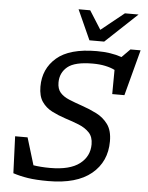

<svg xmlns="http://www.w3.org/2000/svg" viewBox="-62 -985 803 1044"><g transform="rotate(5 340.0 -462.5)"><path d="M556.5 -234.5Q556.5 -123 476 -56.5Q395.5 10 241 10Q173.5 10 130 3.2Q86.5 -3.5 48.5 -16L40.5 -217H108.5L153.5 -68.5Q172.5 -65.5 195.2 -63.8Q218 -62 245 -62Q352.5 -62 405.5 -102.8Q458.5 -143.5 458.5 -209.5Q458.5 -250 436.5 -273.2Q414.5 -296.5 379.2 -310.8Q344 -325 304 -337.5Q264.5 -350.5 230.2 -368Q196 -385.5 175 -416Q154 -446.5 154 -498.5Q154 -595.5 224.2 -656.2Q294.5 -717 443 -717Q481.5 -717 515.2 -712Q549 -707 579 -696.5L624 -742H679.5L613 -491.5H546.5L547.5 -623.5Q526 -634.5 495.2 -641Q464.5 -647.5 427 -647.5Q329 -647.5 289.5 -614.8Q250 -582 250 -529Q250 -494 267.5 -474Q285 -454 316.2 -441Q347.5 -428 388.5 -414Q430 -400 468.5 -380.5Q507 -361 531.8 -327Q556.5 -293 556.5 -234.5ZM651.5 -935 478 -772H397.5L324 -935H387.5L451.5 -834L577 -935Z"/></g></svg>

Font: Newsreader 6pt
Style: Italic
Weight: 400
Italic angle: -17°
Designer: Hugues Gentile
Foundry: Production Type
Version: Version 1.003; ttfautohint (v1.8.3)